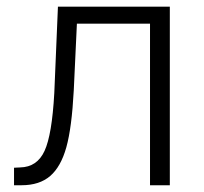

<svg xmlns="http://www.w3.org/2000/svg" viewBox="-20 -548 603 568"><path d="M482.4 -528.3V0H423.8V-478H207.5L198.2 -280.3Q192.4 -170.4 176.3 -112.5Q160.2 -54.7 128.4 -27.3Q96.7 0 43.9 0H21.5V-51.8L39.6 -52.7Q89.8 -53.7 111.8 -101.6Q133.8 -149.4 140.6 -272.5L151.4 -528.3Z"/></svg>

Font: RobotoInd Light
Style: Regular
Weight: 300
Designer: Google
Version: Version 2.001151; 2014